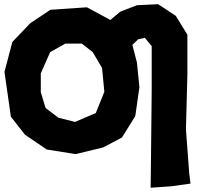

<svg xmlns="http://www.w3.org/2000/svg" viewBox="-20 -714 930 903"><path d="M365.2 -508.8 416 -468.8 460 -394.5 470.7 -282.2 430.7 -182.6 333 -140.6 254.9 -160.2 194.3 -206.1 171.9 -280.3V-369.1L215.8 -468.8L287.1 -508.8ZM216.8 -668 123 -605.5 38.1 -516.6 1 -376 31.2 -165 97.7 -80.1 200.2 -10.7 335.9 10.7 464.8 -20.5 553.7 -67.4 616.2 -168 635.7 -303.7 624 -419.9 602.5 -502.9 629.9 -529.3 661.1 -536.1 693.4 -497.1V-284.2L690.4 7.8L688.5 168.9L786.1 162.1L876 149.4L870.1 103.5L854.5 -105.5L861.3 -364.3V-550.8L806.6 -639.6L723.6 -694.3L624 -689.5L545.9 -659.2L499 -620.1L388.7 -679.7Z"/></svg>

Font: MaokenAssortedSans-Lite
Style: Lite
Weight: 400
Version: Version 1.400